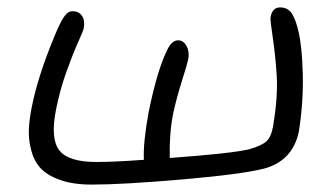

<svg xmlns="http://www.w3.org/2000/svg" viewBox="-20 -519 904 518"><path d="M227.1 -21Q176.8 -21 141.6 -33.7Q106.4 -46.4 88.9 -65.9Q71.3 -85.4 64 -114.3Q56.6 -143.1 57.9 -170.4Q59.1 -197.8 65.9 -231Q82 -312.5 126 -418.9Q141.1 -456.1 151.9 -472.4Q162.6 -488.8 175.8 -488.8Q192.4 -488.8 200.9 -476.6Q209.5 -464.4 206.1 -443.8Q204.6 -435.5 190.9 -405.5Q177.2 -375.5 159.4 -325.9Q141.6 -276.4 130.9 -222.2Q115.7 -144.5 140.1 -113.3Q164.6 -82 240.2 -82Q288.1 -82 368.2 -87.9Q365.7 -132.3 380.9 -215.8Q404.3 -331.1 432.1 -386.2Q443.8 -410.2 460.9 -410.2Q475.1 -410.2 483.4 -394.5Q491.7 -378.9 487.8 -358.9Q486.3 -350.1 470.9 -301Q455.6 -252 446.8 -210.9Q436.5 -158.2 438 -92.8Q605 -105 651.9 -116.2Q684.6 -125.5 698 -137Q711.4 -148.4 716.8 -178.2Q730 -258.3 726.6 -314.2Q723.1 -370.1 715.8 -418.2Q708.5 -466.3 710 -473.1Q714.8 -499 735.8 -499Q756.8 -499 767.6 -482.2Q778.3 -465.3 785.2 -434.1Q794.9 -395 796.9 -318.8Q798.8 -242.7 786.1 -163.1Q769 -84.5 691.9 -64Q631.8 -48.8 471.7 -34.9Q311.5 -21 227.1 -21Z"/></svg>

Font: Shantell Sans Irregular
Style: Italic
Weight: 300
Italic angle: -11.31°
Designer: Stephen Nixon, Anya Danilova, Shantell Martin
Foundry: Arrow Type
Version: Version 1.006;[9816181b4]